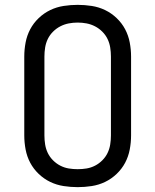

<svg xmlns="http://www.w3.org/2000/svg" viewBox="-20 -763 640 791"><path d="M300 8Q271 8 242 3.5Q213 -1 187 -13.5Q161 -26 139.5 -46.5Q118 -67 104.5 -92.5Q91 -118 85.5 -147Q80 -176 80 -205V-530Q80 -559 85.5 -588Q91 -617 104.5 -642.5Q118 -668 139.5 -688.5Q161 -709 187 -721.5Q213 -734 242 -738.5Q271 -743 300 -743Q329 -743 358 -738.5Q387 -734 413 -721.5Q439 -709 460.5 -688.5Q482 -668 495.5 -642.5Q509 -617 514.5 -588Q520 -559 520 -530V-205Q520 -176 514.5 -147Q509 -118 495.5 -92.5Q482 -67 460.5 -46.5Q439 -26 413 -13.5Q387 -1 358 3.5Q329 8 300 8ZM300 -66Q319 -66 337 -69Q355 -72 371.5 -80.5Q388 -89 401.5 -102.5Q415 -116 423 -132.5Q431 -149 434 -167.5Q437 -186 437 -205V-530Q437 -549 434 -567.5Q431 -586 423 -602.5Q415 -619 401.5 -632.5Q388 -646 371.5 -654.5Q355 -663 337 -666.5Q319 -670 300 -670Q281 -670 263 -666.5Q245 -663 228.5 -654.5Q212 -646 198.5 -632.5Q185 -619 177 -602.5Q169 -586 166 -567.5Q163 -549 163 -530V-205Q163 -186 166 -167.5Q169 -149 177 -132.5Q185 -116 198.5 -102.5Q212 -89 228.5 -80.5Q245 -72 263 -69Q281 -66 300 -66Z"/></svg>

Font: Iosevka SS04 Extended
Style: Regular
Weight: 400
Width: 7
Monospace: yes
Designer: Belleve Invis
Foundry: Belleve Invis
Version: Version 19.0.0; ttfautohint (v1.8.4)